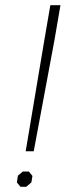

<svg xmlns="http://www.w3.org/2000/svg" viewBox="-20 -720 267 740"><path d="M151 -566 174 -700H213L190 -566L110 -137H79ZM45 -17 49 -43 68 -59H91L105 -42L101 -17L81 0H59Z"/></svg>

Font: Chakra Petch ExtraLight
Style: Italic
Weight: 275
Italic angle: -10°
Designer: Katatrad Aksorn Co.,Ltd.
Foundry: Cadson Demak Co.,Ltd.
Version: Version 1.000; ttfautohint (v1.6)